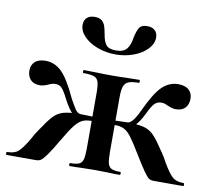

<svg xmlns="http://www.w3.org/2000/svg" viewBox="-74 -683 859 764"><g transform="rotate(10 355.5 -301.0)"><path d="M254 -12Q278 -12 289.5 -17Q301 -22 305 -36.5Q309 -51 309 -81V-305Q309 -336 304.5 -350Q300 -364 286.5 -369Q273 -374 243 -374Q241 -374 241 -380Q241 -386 243 -386L301 -385Q320 -384 357 -384Q392 -384 410 -385L468 -386Q470 -386 470 -380Q470 -374 468 -374Q439 -374 425.5 -368Q412 -362 407 -347.5Q402 -333 402 -303V-81Q402 -51 406 -36.5Q410 -22 421.5 -17Q433 -12 456 -12Q459 -12 459 -6Q459 0 456 0Q428 0 413 -1L357 -2L299 -1Q283 0 254 0Q251 0 251 -6Q251 -12 254 -12ZM-1 -12Q29 -12 44.5 -26Q60 -40 83 -79Q96 -104 105 -116Q134 -160 151 -178.5Q168 -197 191.5 -204Q215 -211 261 -211Q275 -211 300 -210Q325 -209 346 -207L345 -189Q324 -192 308 -192Q285 -192 270.5 -184.5Q256 -177 241 -158Q226 -139 201 -96Q174 -50 159.5 -30Q145 -10 137 -5Q129 0 118 0H-1Q-4 0 -4 -6Q-4 -12 -1 -12ZM195 -257Q178 -291 168 -301.5Q158 -312 142 -312Q129 -312 113 -304Q95 -296 81 -296Q56 -296 43 -310Q30 -324 30 -347Q30 -369 44.5 -382.5Q59 -396 88 -396Q123 -396 151.5 -369.5Q180 -343 216 -265Q229 -241 239 -226Q249 -211 261 -211V-191Q245 -191 229 -207Q213 -223 195 -257ZM510 -96Q484 -139 469.5 -158Q455 -177 440.5 -184.5Q426 -192 404 -192Q387 -192 366 -189L365 -207Q386 -209 411 -210Q436 -211 450 -211Q496 -211 519.5 -204Q543 -197 560 -178.5Q577 -160 606 -116Q615 -104 628 -79Q651 -40 666.5 -26Q682 -12 712 -12Q715 -12 715 -6Q715 0 712 0H593Q582 0 574.5 -4.5Q567 -9 552.5 -29.5Q538 -50 510 -96ZM495 -265Q531 -343 559.5 -369.5Q588 -396 623 -396Q652 -396 666.5 -382.5Q681 -369 681 -347Q681 -324 668 -310Q655 -296 630 -296Q616 -296 598 -304Q592 -307 585.5 -309.5Q579 -312 570 -312Q554 -312 543 -301.5Q532 -291 516 -257Q484 -191 450 -191V-211Q470 -211 495 -265ZM415 -544Q421 -574 429.5 -588Q438 -602 462 -602Q482 -602 493 -591.5Q504 -581 504 -563Q504 -538 483 -516Q462 -494 428 -481.5Q394 -469 356 -469Q317 -469 282.5 -482Q248 -495 227.5 -516.5Q207 -538 207 -563Q207 -581 218 -591.5Q229 -602 250 -602Q269 -602 278.5 -593.5Q288 -585 292 -573.5Q296 -562 300 -540Q304 -514 314.5 -499.5Q325 -485 355 -485Q385 -485 398 -500.5Q411 -516 415 -544Z"/></g></svg>

Font: Cormorant Infant
Style: Bold
Weight: 700
Designer: Christian Thalmann (Catharsis Fonts)
Foundry: Catharsis Fonts
Version: Version 4.000